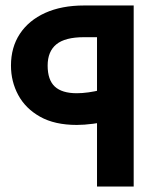

<svg xmlns="http://www.w3.org/2000/svg" viewBox="-20 -680 601 700"><path d="M333.7 0V-611.8L412.9 -544.4H286.2Q217.3 -544.4 185.5 -518.4Q153.7 -492.4 153.7 -440.9Q153.7 -388.7 179.8 -364.4Q206 -340.1 260 -340.1Q280.3 -340.1 302.7 -343.3Q325.1 -346.4 347.9 -352.2L379.3 -239.3Q352.4 -233.1 319.6 -228.8Q286.7 -224.5 260 -224.5Q179.6 -224.5 126.4 -254.3Q73.2 -284.1 46.6 -333.4Q20 -382.7 20 -440.9Q20 -507.6 52.5 -556.8Q85 -605.9 144.8 -633Q204.7 -660 286.2 -660H467.4V0Z"/></svg>

Font: Cairo
Style: Regular
Weight: 400
Designer: Mohamed Gaber, Accademia di Belle Arti di Urbino
Foundry: Kief Type Foundry, Accademia di Belle Arti di Urbino
Version: Version 3.120